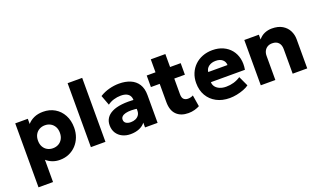

<svg xmlns="http://www.w3.org/2000/svg" viewBox="-87 -1270 3407 2031"><g transform="rotate(-20 1616.5 -255.0)"><path d="M68 210V-510H209.5V-451.5Q238 -485 282.2 -505Q326.5 -525 385 -525Q458 -525 515.2 -491.5Q572.5 -458 605.5 -397Q638.5 -336 638.5 -255Q638.5 -198 619.8 -148.8Q601 -99.5 566.5 -62.8Q532 -26 485.2 -5.5Q438.5 15 382 15Q337 15 299.2 0.5Q261.5 -14 231.5 -40.5V210ZM354.5 -126Q390 -126 418 -141.8Q446 -157.5 462 -186.5Q478 -215.5 478 -255Q478 -295 461.8 -323.8Q445.5 -352.5 417.8 -368.2Q390 -384 354.5 -384Q319.5 -384 291.5 -368.2Q263.5 -352.5 247.5 -323.8Q231.5 -295 231.5 -255Q231.5 -215.5 247.5 -186.5Q263.5 -157.5 291.2 -141.8Q319 -126 354.5 -126Z M734 0V-720H898V0Z M1178 15Q1127 15 1086.5 -4.8Q1046 -24.5 1022.5 -61.2Q999 -98 999 -149.5Q999 -193.5 1020.8 -227.5Q1042.5 -261.5 1086.5 -283.5Q1130.5 -305.5 1197.2 -313.2Q1264 -321 1353.5 -313L1355 -211Q1307.5 -219.5 1269.2 -219.8Q1231 -220 1204.2 -213.2Q1177.5 -206.5 1163 -192.5Q1148.5 -178.5 1148.5 -158Q1148.5 -131.5 1168.8 -117.5Q1189 -103.5 1223 -103.5Q1252.5 -103.5 1276.2 -114Q1300 -124.5 1314.2 -144.8Q1328.5 -165 1328.5 -194.5V-311Q1328.5 -338.5 1317 -359.5Q1305.5 -380.5 1280.8 -392.2Q1256 -404 1215 -404Q1175.5 -404 1136.5 -392.2Q1097.5 -380.5 1066.5 -357L1024.5 -469.5Q1074 -500.5 1130.5 -515.2Q1187 -530 1241.5 -530Q1313.5 -530 1368.2 -507Q1423 -484 1454 -436Q1485 -388 1485 -313V0H1343.5V-54Q1319 -21 1276 -3Q1233 15 1178 15Z M1829 15Q1744 15 1695.5 -32.8Q1647 -80.5 1647 -175.5V-656H1811V-510H1930.5V-380H1811V-204Q1811 -163 1829 -146.5Q1847 -130 1875.5 -130Q1891 -130 1906.2 -133.8Q1921.5 -137.5 1934.5 -145L1955.5 -16.5Q1932 -3.5 1899 5.8Q1866 15 1829 15ZM1548 -380V-510H1662V-380Z M2294 15Q2210 15 2146.5 -18.8Q2083 -52.5 2047.5 -113.2Q2012 -174 2012 -255.5Q2012 -314.5 2032.8 -364Q2053.5 -413.5 2090.8 -449.5Q2128 -485.5 2178.8 -505.2Q2229.5 -525 2290.5 -525Q2357.5 -525 2410 -501.2Q2462.5 -477.5 2496.8 -435.2Q2531 -393 2544 -335.8Q2557 -278.5 2545 -211.5H2162Q2162.5 -181.5 2180 -159Q2197.5 -136.5 2228 -123.8Q2258.5 -111 2299 -111Q2344 -111 2384.5 -122.8Q2425 -134.5 2462 -159L2513.5 -48Q2490 -30 2452.8 -15.8Q2415.5 -1.5 2373.8 6.8Q2332 15 2294 15ZM2172 -322H2389Q2388 -360.5 2360.5 -383.5Q2333 -406.5 2286 -406.5Q2238.5 -406.5 2207.2 -383.5Q2176 -360.5 2172 -322Z M2646.5 0V-510H2810.5V-456Q2839 -492 2878 -508.5Q2917 -525 2960 -525Q3032 -525 3078.5 -496.8Q3125 -468.5 3147.2 -423.8Q3169.5 -379 3169.5 -329V0H3005.5V-277.5Q3005.5 -323.5 2981.2 -350Q2957 -376.5 2910 -376.5Q2880 -376.5 2857.8 -363.5Q2835.5 -350.5 2823 -326.8Q2810.5 -303 2810.5 -272.5V0Z"/></g></svg>

Font: Geologica Thin Roman
Style: Bold
Weight: 700
Version: Version 1.010;gftools[0.9.28]